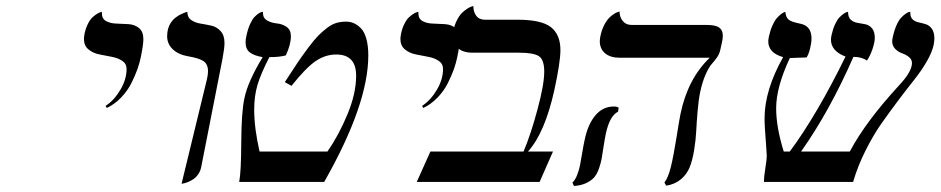

<svg xmlns="http://www.w3.org/2000/svg" viewBox="-20 -598 3091 631"><path d="M331.1 -243.2 327.1 -250Q355.5 -268.6 375.7 -303Q396 -337.4 396 -371.1Q396 -388.7 381.6 -398.2Q367.2 -407.7 346.7 -411.4Q326.2 -415 305.4 -419.4Q284.7 -423.8 270.3 -436Q255.9 -448.2 255.9 -470.2Q255.9 -475.1 257.8 -486.8Q261.7 -505.4 269 -519.8Q276.4 -534.2 284.2 -541.3Q292 -548.3 299.1 -552.7Q306.2 -557.1 310.5 -558.1L314.9 -559.1V-554.2Q314.9 -536.1 328.9 -528.6Q342.8 -521 362.8 -520.5Q382.8 -520 403.1 -518.6Q423.3 -517.1 437.3 -505.4Q451.2 -493.7 451.2 -469.2Q451.2 -451.7 442.9 -411.1Q439 -391.6 431.9 -371.3Q424.8 -351.1 412.1 -325.4Q399.4 -299.8 378.2 -277.6Q356.9 -255.4 331.1 -243.2Z M576.7 5.9 659.7 -335.9Q663.6 -351.1 663.6 -363.8Q663.6 -387.7 648.2 -397.5Q632.8 -407.2 597.7 -413.1Q566.4 -418.5 547.9 -436Q529.3 -453.6 529.3 -479Q529.3 -531.7 579.1 -553.2Q592.3 -559.1 595.7 -559.1Q595.7 -541 608.4 -532.2Q621.1 -523.4 638.9 -520.5Q656.7 -517.6 674.6 -513.7Q692.4 -509.8 705.1 -495.8Q717.8 -481.9 717.8 -457Q717.8 -439.9 711.4 -405.8L641.6 -50.8Q639.2 -36.6 631.6 -25.6Q624 -14.6 615 -8.8Q606 -2.9 597.2 0.5Q588.4 3.9 582.5 4.9Z M843.3 -410.2Q814.9 -415 801 -425.8Q787.1 -436.5 787.1 -459Q787.1 -469.2 790 -481Q794.4 -502.4 801.8 -518.6Q809.1 -534.7 816.2 -542Q823.2 -549.3 829.8 -553.7Q836.4 -558.1 840.3 -558.6L844.2 -559.1V-555.2Q844.2 -538.1 858.6 -530.3Q873 -522.5 890.1 -521Q907.2 -519.5 921.6 -509.8Q936 -500 936 -479Q936 -451.7 919.4 -416Q898.9 -410.2 865.2 -410.2Q836.4 -354 825.9 -317.9Q815.4 -281.7 815.4 -237.8Q815.4 -176.8 833 -100.1H1056.2Q1093.8 -154.3 1122.1 -222.7Q1150.4 -291 1150.4 -349.1Q1150.4 -418.9 1085 -418.9Q1049.8 -418.9 1018.1 -397.7Q986.3 -376.5 938 -315.9L916 -328.1Q941.9 -368.2 958 -392.1Q974.1 -416 993.2 -441.4Q1012.2 -466.8 1025.6 -480.5Q1039.1 -494.1 1054.7 -506.1Q1070.3 -518.1 1085.2 -522.5Q1100.1 -526.9 1117.2 -526.9Q1130.4 -526.9 1141.8 -522.2Q1153.3 -517.6 1165 -506.3Q1176.8 -495.1 1183.6 -471.9Q1190.4 -448.7 1190.4 -416Q1190.4 -254.9 1045.4 0H766.1Q772.5 -32.7 772.9 -131.1Q773.4 -229.5 783.2 -274.9Q794.9 -331.1 843.3 -410.2Z M1371.1 -243.2 1367.2 -250Q1395.5 -268.6 1415.8 -303Q1436 -337.4 1436 -371.1Q1436 -388.7 1421.6 -398.2Q1407.2 -407.7 1386.7 -411.4Q1366.2 -415 1345.5 -419.4Q1324.7 -423.8 1310.3 -436Q1295.9 -448.2 1295.9 -470.2Q1295.9 -475.1 1297.9 -486.8Q1301.8 -505.4 1309.1 -519.8Q1316.4 -534.2 1324.2 -541.3Q1332 -548.3 1339.1 -552.7Q1346.2 -557.1 1350.6 -558.1L1355 -559.1V-554.2Q1355 -536.1 1368.9 -528.6Q1382.8 -521 1402.8 -520.5Q1422.9 -520 1443.1 -518.6Q1463.4 -517.1 1477.3 -505.4Q1491.2 -493.7 1491.2 -469.2Q1491.2 -451.7 1482.9 -411.1Q1479 -391.6 1471.9 -371.3Q1464.8 -351.1 1452.1 -325.4Q1439.5 -299.8 1418.2 -277.6Q1397 -255.4 1371.1 -243.2Z M1680.7 -533.2Q1759.3 -533.2 1790.5 -508.8Q1821.8 -484.4 1821.8 -433.1Q1821.8 -394 1801.8 -301.8Q1770.5 -161.1 1715.3 -100.1H1797.4L1753.4 0H1349.6L1394.5 -100.1H1700.7Q1724.1 -155.3 1746.3 -237.8Q1768.6 -320.3 1768.6 -362.8Q1768.6 -402.3 1750.7 -413.6Q1732.9 -424.8 1686.5 -424.8H1532.7Q1502 -424.8 1484.9 -439.9Q1467.8 -455.1 1467.8 -480Q1467.8 -485.4 1469.7 -497.1Q1474.1 -517.1 1482.4 -533Q1490.7 -548.8 1499.5 -556.9Q1508.3 -564.9 1516.6 -570.1Q1524.9 -575.2 1530.3 -576.7L1535.6 -578.1Q1535.6 -559.1 1545.2 -546.1Q1554.7 -533.2 1573.7 -533.2Z M1971.2 -159.2Q1967.8 -143.6 1963.9 -118.2Q1960 -92.8 1957.5 -77.9Q1955.1 -63 1948.5 -44.2Q1941.9 -25.4 1932.6 -14.9Q1923.3 -4.4 1906.5 3.7Q1889.6 11.7 1866.2 13.2L1861.3 2Q1870.1 -5.9 1876.7 -22.7Q1883.3 -39.6 1886.2 -54.9Q1889.2 -70.3 1893.8 -97.7Q1898.4 -125 1901.4 -138.2Q1912.1 -189.9 1936.8 -219Q1961.4 -248 1997.6 -248Q2007.8 -248 2013.2 -244.1L2011.2 -231Q1983.4 -216.8 1971.2 -159.2ZM2281.2 -295.9Q2275.9 -270.5 2272.7 -233.4Q2269.5 -196.3 2268.1 -166.7Q2266.6 -137.2 2261.2 -104.5Q2255.9 -71.8 2246.8 -48.8Q2237.8 -25.9 2218 -9Q2198.2 7.8 2169.4 12.2L2163.6 2Q2176.3 -14.6 2185.1 -50.8Q2193.8 -86.9 2202.9 -144Q2211.9 -201.2 2216.3 -223.1Q2240.2 -338.9 2312.5 -408.2H2017.6Q1985.8 -408.2 1968.5 -422.9Q1951.2 -437.5 1951.2 -462.9Q1951.2 -467.3 1953.1 -479Q1957.5 -500 1965.8 -515.9Q1974.1 -531.7 1982.4 -539.8Q1990.7 -547.9 1998.5 -552.7Q2006.3 -557.6 2011.2 -558.6L2016.1 -560.1Q2016.1 -542 2026.6 -529.1Q2037.1 -516.1 2055.2 -516.1H2301.3Q2331.1 -516.1 2343.3 -507.6Q2355.5 -499 2355.5 -481Q2355.5 -469.7 2352.5 -458L2347.2 -434.1Q2344.7 -421.4 2336.4 -409.4Q2328.1 -397.5 2319.1 -387.7Q2310.1 -377.9 2299.3 -354Q2288.6 -330.1 2281.2 -295.9Z M3048.8 -452.1Q3043.5 -426.3 3025.4 -395.3Q3007.3 -364.3 2983.9 -335Q2960.4 -305.7 2931.6 -267.3Q2902.8 -229 2876.2 -191.2Q2849.6 -153.3 2824.2 -102.5Q2798.8 -51.8 2783.7 0H2490.7Q2490.7 -17.6 2495.4 -46.1Q2500 -74.7 2500 -85.9Q2499 -103.5 2497.1 -129.9Q2495.1 -156.2 2493.9 -174.8Q2492.7 -193.4 2492.7 -209Q2492.7 -301.8 2553.7 -410.2Q2504.9 -424.3 2504.9 -461.9Q2504.9 -467.3 2506.8 -477.1Q2511.2 -497.6 2518.3 -513.7Q2525.4 -529.8 2532.5 -537.8Q2539.6 -545.9 2546.1 -551Q2552.7 -556.2 2556.6 -557.6L2561 -559.1Q2562.5 -541 2571.8 -533.4Q2581.1 -525.9 2610.8 -520Q2647 -512.7 2647 -471.2Q2647 -457.5 2642.3 -438.7Q2637.7 -419.9 2630.9 -409.2Q2616.2 -409.2 2599.6 -408.2Q2583 -407.2 2575.7 -407.2Q2530.8 -311.5 2530.8 -242.2Q2530.8 -180.2 2555.7 -100.1H2575.7Q2665 -220.7 2758.8 -412.1Q2710.9 -430.2 2710.9 -467.8Q2710.9 -473.1 2712.9 -482.9Q2717.3 -502.9 2724.4 -518.1Q2731.4 -533.2 2738.5 -540.5Q2745.6 -547.9 2752.2 -552.5Q2758.8 -557.1 2762.7 -558.1L2767.1 -559.1Q2767.1 -541.5 2776.1 -533.2Q2785.2 -524.9 2798.1 -522.9Q2811 -521 2824 -518.3Q2836.9 -515.6 2845.9 -504.9Q2855 -494.1 2855 -473.1Q2855 -460.4 2847.7 -437.7Q2840.3 -415 2829.1 -398.9Q2812 -411.1 2784.7 -411.1Q2707 -233.4 2612.8 -100.1H2772.9Q2825.2 -198.7 2936 -318.8Q2977.1 -362.8 2977.1 -391.1Q2977.1 -402.8 2966.8 -410.9Q2956.5 -418.9 2944.6 -422.9Q2932.6 -426.8 2922.4 -437Q2912.1 -447.3 2912.1 -462.9Q2912.1 -466.3 2914.1 -476.1Q2918.9 -498.5 2926.5 -515.4Q2934.1 -532.2 2941.7 -540Q2949.2 -547.9 2956.1 -552.7Q2962.9 -557.6 2967.3 -558.6L2971.7 -559.1V-555.2Q2971.7 -541 2979.7 -533.9Q2987.8 -526.9 2999.5 -524.4Q3011.2 -522 3022.9 -518.3Q3034.7 -514.6 3042.7 -503.2Q3050.8 -491.7 3050.8 -471.2Q3050.8 -465.8 3048.8 -452.1Z"/></svg>

Font: Linear Smooth
Style: Italic
Weight: 400
Designer: Philipp H. Poll, Flanker
Foundry: Philipp H. Poll, reworked by Flanker
Version: Version 1.061 | FøM Fix